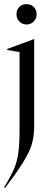

<svg xmlns="http://www.w3.org/2000/svg" viewBox="-20 -713 246 933"><path d="M0 197 19 165Q41 127 52.5 97Q64 67 69.5 26.5Q75 -14 75 -79V-460L15 -470V-475L145 -523H146V-99Q146 -29 121 23.5Q96 76 44 147L5 200ZM60 -644Q60 -665 73.5 -679Q87 -693 109 -693Q130 -693 144 -679Q158 -665 158 -644Q158 -623 144 -608.5Q130 -594 109 -594Q88 -594 74 -608.5Q60 -623 60 -644Z"/></svg>

Font: Nyght Serif Light
Style: Regular
Weight: 300
Designer: Maksym Kobuzan
Version: Version 0.410